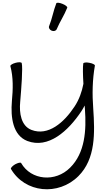

<svg xmlns="http://www.w3.org/2000/svg" viewBox="-20 -1000 754 1388"><path d="M390 -789C412 -842 445 -890 466 -944C469 -951 454 -963 432 -972C410 -981 390 -983 387 -976C366 -923 357 -865 335 -811C330 -799 339 -784 354 -778C369 -772 385 -777 390 -789ZM55 -522C77 -440 74 -354 66 -269C56 -151 73 -22 177 19C329 77 472 -51 569 -197C577 -210 585 -223 592 -237C593 -228 594 -220 594 -211C605 -58 595 105 487 212C381 319 205 304 133 179C129 172 110 177 89 188C69 200 56 215 59 221C160 395 402 418 547 273C672 148 666 -40 654 -215C646 -319 648 -424 666 -526C667 -533 649 -542 626 -546C603 -551 583 -548 582 -541C578 -517 579 -459 583 -394C572 -336 552 -280 519 -230C443 -114 328 -14 207 -61C133 -90 118 -181 126 -264C134 -358 146 -510 137 -544C135 -551 115 -552 93 -546C70 -540 53 -529 55 -522Z"/></svg>

Font: Nupuram Expanded Light
Style: Regular
Weight: 300
Width: 7
Designer: Santhosh Thottingal (santhosh.thottingal@gmail.com)
Foundry: SMC
Version: Version 1.000